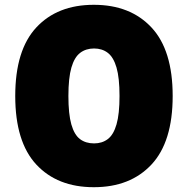

<svg xmlns="http://www.w3.org/2000/svg" viewBox="-20 -770 783 800"><path d="M371 10Q219 10 131.2 -84.5Q43.5 -179 43.5 -370Q43.5 -561 131.2 -655.5Q219 -750 371 -750Q523 -750 611.2 -655.5Q699.5 -561 699.5 -370Q699.5 -179 611.2 -84.5Q523 10 371 10ZM372 -172.5Q405.5 -172.5 429.2 -190.5Q453 -208.5 465.5 -251.8Q478 -295 478 -370Q478 -445.5 465.5 -488.5Q453 -531.5 429.2 -549.8Q405.5 -568 372 -568Q338 -568 314 -549.8Q290 -531.5 277.5 -488.5Q265 -445.5 265 -370Q265 -295 277.2 -251.8Q289.5 -208.5 313.2 -190.5Q337 -172.5 372 -172.5Z"/></svg>

Font: Encode Sans Semi Expanded Black
Style: Regular
Weight: 900
Width: 6
Designer: Multiple Designers
Foundry: Impallari Type
Version: Version 3.000; ttfautohint (v1.8.3) -l 8 -r 50 -G 200 -x 14 